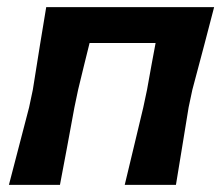

<svg xmlns="http://www.w3.org/2000/svg" viewBox="-20 -518 624 538"><path d="M5 0Q19 -53.5 32.2 -104.5Q45.5 -155.5 61.5 -217L72 -266.5Q83.5 -339.5 92 -391.8Q100.5 -444 109.5 -498H580Q566 -444 552.2 -391.5Q538.5 -339 519 -266.5L508.5 -217Q498.5 -155 490.2 -104.8Q482 -54.5 473 0H329.5Q342.5 -53.5 354.5 -104.2Q366.5 -155 381.5 -217L392 -266.5Q399 -306 404.8 -337.5Q410.5 -369 416 -397.5H231Q224 -369 216.2 -337.8Q208.5 -306.5 199 -267L188.5 -217Q177 -155 167.8 -104.8Q158.5 -54.5 148 0Z"/></svg>

Font: Commissioner Loud SemiBold
Style: Italic
Weight: 600
Italic angle: -12°
Designer: Kostas Bartsokas
Foundry: Kostas Bartsokas
Version: Version 1.000; ttfautohint (v1.8.3)